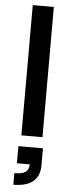

<svg xmlns="http://www.w3.org/2000/svg" viewBox="-64 -741 384 1043"><g transform="rotate(5 128.0 -219.5)"><path d="M71 0H186V-710H71ZM51 208V271C145 271 194 231 194 153V60H60V153H130C130 192 107 208 51 208Z"/></g></svg>

Font: Uncut Sans Semibold
Style: Regular
Weight: 600
Designer: Kasper Nordkvist
Foundry: UNCUT.wtf
Version: Version 1.304;Glyphs 3.2 (3246)